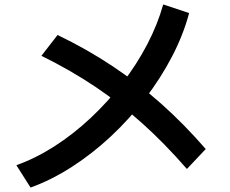

<svg xmlns="http://www.w3.org/2000/svg" viewBox="-20 -799 1040 867"><path d="M54 -53Q141 -84 226 -138.5Q311 -193 388.5 -265.5Q466 -338 531.5 -422.5Q597 -507 644.5 -598Q692 -689 717 -779L834 -740Q808 -642 757 -544Q706 -446 635.5 -354Q565 -262 481 -183.5Q397 -105 304.5 -45.5Q212 14 118 48ZM824 -36Q723 -152 622 -242.5Q521 -333 410 -407.5Q299 -482 167 -547L240 -641Q373 -577 488.5 -500Q604 -423 707.5 -331Q811 -239 909 -126Z"/></svg>

Font: M PLUS 2 Thin SemiBold
Style: Regular
Weight: 600
Version: Version 1.001